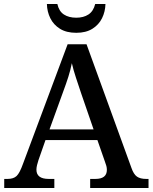

<svg xmlns="http://www.w3.org/2000/svg" viewBox="-20 -934 758 954"><path d="M1 0V-45H18Q47 -45 62.5 -59.5Q78 -74 95 -122L316 -714H410L633 -100Q644 -68 660.5 -56.5Q677 -45 706 -45H718V0H428V-45H454Q511 -45 511 -90Q511 -100 508.5 -109.5Q506 -119 502 -129L464 -238H206L171 -138Q167 -126 164 -113.5Q161 -101 161 -91Q161 -45 222 -45H250V0ZM226 -291H445L384 -468Q370 -510 357.5 -547.5Q345 -585 337 -620Q330 -585 319.5 -552Q309 -519 293 -476ZM359 -771Q310 -771 278 -791Q246 -811 230 -843.5Q214 -876 213 -914H265Q273 -878 297.5 -862Q322 -846 359 -846Q395 -846 419.5 -862Q444 -878 453 -914H504Q503 -876 487 -843.5Q471 -811 439 -791Q407 -771 359 -771Z"/></svg>

Font: Noto Serif Sinhala Medium
Style: Regular
Weight: 500
Designer: Jelle Bosma - Monotype Design Team
Foundry: Monotype Imaging Inc.
Version: Version 2.007; ttfautohint (v1.8.4.7-5d5b)